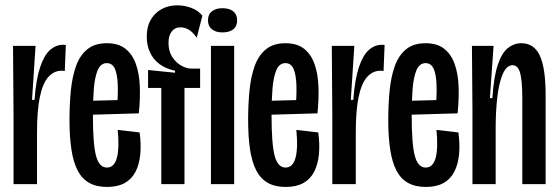

<svg xmlns="http://www.w3.org/2000/svg" viewBox="-20 -703 2130 733"><path d="M31.7 0V-259L29.7 -528H115.7L102.3 -321.7H111.7Q117.7 -400 133 -446Q148.3 -492 170.8 -512Q193.3 -532 220.7 -532Q223.3 -532 226 -532Q228.7 -532 231.3 -531L227.3 -431.7Q224.7 -432.3 221.8 -432.7Q219 -433 215.7 -433Q185.3 -433 164 -408.5Q142.7 -384 132 -332.3Q121.3 -280.7 121.3 -198V0Z M388.7 10.7Q348 10.7 320.3 -5Q292.7 -20.7 276.3 -52.3Q260 -84 252.7 -132Q245.3 -180 245.3 -244.3Q245.3 -304.3 250.5 -357.3Q255.7 -410.3 270.3 -451Q285 -491.7 313.3 -514.8Q341.7 -538 387.7 -538Q432 -538 458.7 -517Q485.3 -496 498.5 -459.3Q511.7 -422.7 513.7 -374.2Q515.7 -325.7 510 -270.3L305.3 -264.3V-317.7L445.3 -321.3L425.3 -276Q431 -335.3 429.7 -376.8Q428.3 -418.3 418.7 -440.2Q409 -462 387.7 -462Q364.7 -462 353.3 -435.8Q342 -409.7 338.3 -364.8Q334.7 -320 334.7 -263.3Q334.7 -152 346.7 -107.7Q358.7 -63.3 388 -63.3Q402.7 -63.3 412.2 -73.2Q421.7 -83 426.5 -101.5Q431.3 -120 432 -146.8Q432.7 -173.7 429.3 -207L513 -197.3Q519.3 -151.7 515.5 -113.3Q511.7 -75 497.3 -47.2Q483 -19.3 456.2 -4.3Q429.3 10.7 388.7 10.7Z M595.7 0V-367.3H545.3V-435.7L648.3 -425.3V-433Q613.7 -440.3 589.5 -458Q565.3 -475.7 552.8 -502.7Q540.3 -529.7 540.3 -562.7Q540.3 -601.7 556 -628.3Q571.7 -655 598 -668.8Q624.3 -682.7 656.7 -682.7Q683.7 -682.7 710.2 -673Q736.7 -663.3 752.7 -643L731 -559Q715.3 -582 699.5 -590.3Q683.7 -598.7 669.7 -598.7Q647.7 -598.7 635.5 -582.8Q623.3 -567 623.3 -539Q623.3 -507.3 637.8 -485.2Q652.3 -463 672.8 -452Q693.3 -441 711.7 -441H744V-367.3H684.3V0Z M785.3 0V-528H874V0ZM829 -579.3Q804 -579.3 789 -591.3Q774 -603.3 774 -625.3Q774 -648 789 -659.8Q804 -671.7 829 -671.7Q855.7 -671.7 870.5 -659.8Q885.3 -648 885.3 -625.3Q885.3 -602.7 870.5 -591Q855.7 -579.3 829 -579.3Z M1070.7 10.7Q1030 10.7 1002.3 -5Q974.7 -20.7 958.3 -52.3Q942 -84 934.7 -132Q927.3 -180 927.3 -244.3Q927.3 -304.3 932.5 -357.3Q937.7 -410.3 952.3 -451Q967 -491.7 995.3 -514.8Q1023.7 -538 1069.7 -538Q1114 -538 1140.7 -517Q1167.3 -496 1180.5 -459.3Q1193.7 -422.7 1195.7 -374.2Q1197.7 -325.7 1192 -270.3L987.3 -264.3V-317.7L1127.3 -321.3L1107.3 -276Q1113 -335.3 1111.7 -376.8Q1110.3 -418.3 1100.7 -440.2Q1091 -462 1069.7 -462Q1046.7 -462 1035.3 -435.8Q1024 -409.7 1020.3 -364.8Q1016.7 -320 1016.7 -263.3Q1016.7 -152 1028.7 -107.7Q1040.7 -63.3 1070 -63.3Q1084.7 -63.3 1094.2 -73.2Q1103.7 -83 1108.5 -101.5Q1113.3 -120 1114 -146.8Q1114.7 -173.7 1111.3 -207L1195 -197.3Q1201.3 -151.7 1197.5 -113.3Q1193.7 -75 1179.3 -47.2Q1165 -19.3 1138.2 -4.3Q1111.3 10.7 1070.7 10.7Z M1248.7 0V-259L1246.7 -528H1332.7L1319.3 -321.7H1328.7Q1334.7 -400 1350 -446Q1365.3 -492 1387.8 -512Q1410.3 -532 1437.7 -532Q1440.3 -532 1443 -532Q1445.7 -532 1448.3 -531L1444.3 -431.7Q1441.7 -432.3 1438.8 -432.7Q1436 -433 1432.7 -433Q1402.3 -433 1381 -408.5Q1359.7 -384 1349 -332.3Q1338.3 -280.7 1338.3 -198V0Z M1605.7 10.7Q1565 10.7 1537.3 -5Q1509.7 -20.7 1493.3 -52.3Q1477 -84 1469.7 -132Q1462.3 -180 1462.3 -244.3Q1462.3 -304.3 1467.5 -357.3Q1472.7 -410.3 1487.3 -451Q1502 -491.7 1530.3 -514.8Q1558.7 -538 1604.7 -538Q1649 -538 1675.7 -517Q1702.3 -496 1715.5 -459.3Q1728.7 -422.7 1730.7 -374.2Q1732.7 -325.7 1727 -270.3L1522.3 -264.3V-317.7L1662.3 -321.3L1642.3 -276Q1648 -335.3 1646.7 -376.8Q1645.3 -418.3 1635.7 -440.2Q1626 -462 1604.7 -462Q1581.7 -462 1570.3 -435.8Q1559 -409.7 1555.3 -364.8Q1551.7 -320 1551.7 -263.3Q1551.7 -152 1563.7 -107.7Q1575.7 -63.3 1605 -63.3Q1619.7 -63.3 1629.2 -73.2Q1638.7 -83 1643.5 -101.5Q1648.3 -120 1649 -146.8Q1649.7 -173.7 1646.3 -207L1730 -197.3Q1736.3 -151.7 1732.5 -113.3Q1728.7 -75 1714.3 -47.2Q1700 -19.3 1673.2 -4.3Q1646.3 10.7 1605.7 10.7Z M1783.7 0V-281L1781.7 -528H1864.3L1850.3 -328.3H1859.7Q1865 -408.7 1880 -454.3Q1895 -500 1918.3 -519Q1941.7 -538 1970.3 -538Q2019 -538 2041 -490.5Q2063 -443 2063 -339.3V0H1974V-326Q1974 -394 1965.8 -424Q1957.7 -454 1937 -454Q1913.7 -454 1899.2 -420Q1884.7 -386 1878.5 -331.3Q1872.3 -276.7 1872.3 -213.3V0Z"/></svg>

Font: Bricolage Grotesque 96pt ExtraBold Condensed
Style: Regular
Weight: 800
Width: 3
Version: Version 1.001;gftools[0.9.33.dev8+g029e19f]